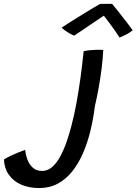

<svg xmlns="http://www.w3.org/2000/svg" viewBox="-272 -705 706 993"><path d="M-69.2 267.6Q-121.6 267.6 -161.9 250.1Q-202.2 232.6 -225.8 199.4Q-249.4 166.3 -251.7 119.8Q-236.6 110.2 -216.4 100.6Q-196.1 90.9 -175.9 82.9Q-155.6 74.9 -141.8 70.1Q-139.4 94.8 -130.2 120.1Q-120.9 145.3 -102.3 162.2Q-83.7 179.1 -54.3 179.1Q-25.2 179.1 -2.1 158.7Q21.1 138.3 39.4 104.6Q57.6 70.9 71.8 30.3Q85.9 -10.2 96.5 -50.8Q111.6 -107.7 123.5 -172.5Q135.4 -237.3 144.7 -305.5Q153.9 -373.8 160.6 -440.1Q174.4 -443.4 191.1 -445.2Q207.8 -447.1 223.4 -447.4Q244.7 -448 262 -446.5Q259.9 -401.1 253.6 -350.9Q247.2 -300.8 238.3 -251Q229.4 -201.2 218.8 -156.3Q210.6 -90.4 195.5 -28.1Q180.4 34.1 157 87.8Q133.6 141.4 101.3 181.8Q69 222.2 26.6 244.9Q-15.8 267.6 -69.2 267.6ZM308.1 -684.8Q323.3 -666.5 342.5 -642.2Q361.6 -617.9 380.8 -593.2Q400.1 -568.6 414.3 -548.4Q399.2 -535.9 380.4 -526.3Q361.6 -516.8 346.2 -510.9Q337.6 -525.2 324.4 -543.8Q311.2 -562.4 297.8 -580.7Q284.2 -598.9 274.1 -612.2Q264 -625.5 261.2 -628.7H272.1Q266.6 -625.1 247.7 -612.4Q228.7 -599.7 203.3 -582.5Q178 -565.3 153.3 -548.6Q128.7 -531.8 111.4 -520.4Q104 -523.4 90.9 -530.6Q77.8 -537.8 65.4 -546.6Q53.1 -555.4 46.8 -562.4Q72.9 -579.4 103.1 -598.3Q133.2 -617.2 161.9 -634.8Q190.7 -652.4 212.9 -665.8Q235.2 -679.1 245.4 -684.7Q251.5 -684.9 263.5 -685.1Q275.6 -685.2 288.2 -685.2Q300.9 -685.1 308.1 -684.8Z"/></svg>

Font: Grandstander Thin
Style: Italic
Weight: 100
Italic angle: -15°
Designer: Tyler Finck
Foundry: Etcetera Type Co
Version: Version 1.200